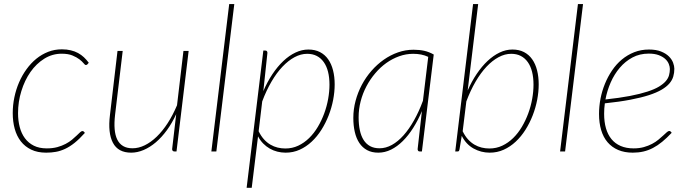

<svg xmlns="http://www.w3.org/2000/svg" viewBox="-20 -743 3380 942"><path d="M396.5 -91Q369.5 -61 345.8 -42Q322 -23 299.2 -12.5Q276.5 -2 254 2Q231.5 6 206.5 6Q164 6 133.2 -8.8Q102.5 -23.5 82.2 -49.5Q62 -75.5 52.2 -111Q42.5 -146.5 42.5 -188Q42.5 -227 50.5 -265.5Q58.5 -304 73.5 -338.8Q88.5 -373.5 110 -403.2Q131.5 -433 158.2 -454.8Q185 -476.5 216.5 -488.8Q248 -501 283.5 -501Q307.5 -501 327.2 -496.2Q347 -491.5 363 -482.8Q379 -474 391.8 -462Q404.5 -450 415.5 -435L408.5 -427Q405.5 -424 401 -424Q397 -424 390 -432.8Q383 -441.5 369.8 -451.8Q356.5 -462 335.5 -470.8Q314.5 -479.5 282.5 -479.5Q236.5 -479.5 197.2 -455Q158 -430.5 129.5 -389.8Q101 -349 84.8 -296.2Q68.5 -243.5 68.5 -187.5Q68.5 -151 76.8 -119.5Q85 -88 102.2 -64.8Q119.5 -41.5 146 -28.2Q172.5 -15 209.5 -15Q238.5 -15 261.2 -21.2Q284 -27.5 302 -37Q320 -46.5 333.2 -57.5Q346.5 -68.5 356.2 -78Q366 -87.5 372.8 -93.8Q379.5 -100 384 -100Q388.5 -100 391.5 -97L396.5 -91Z M905.5 -493 846 0H835.5Q829.5 0 827 -3.5Q824.5 -7 824.5 -11.5L844.5 -183Q824.5 -139.5 799 -104.5Q773.5 -69.5 744.8 -45Q716 -20.5 685 -7.2Q654 6 623.5 6Q559.5 6 534 -42.5Q508.5 -91 519.5 -179L556.5 -493H582L544.5 -179Q540 -140 542.5 -109.8Q545 -79.5 555.2 -58.5Q565.5 -37.5 584 -26.5Q602.5 -15.5 630 -15.5Q660 -15.5 690.2 -30.2Q720.5 -45 749 -72.5Q777.5 -100 802.8 -139Q828 -178 848.5 -226.5L880 -493Z M1017 0 1104.5 -723H1129.5L1041.5 0Z M1249 -99Q1260.5 -75.5 1275 -59.5Q1289.5 -43.5 1306.5 -33.5Q1323.5 -23.5 1342 -19Q1360.5 -14.5 1380 -14.5Q1414 -14.5 1443.2 -28.2Q1472.5 -42 1496.8 -65.8Q1521 -89.5 1539.5 -120.8Q1558 -152 1570.8 -186.8Q1583.5 -221.5 1590 -257.8Q1596.5 -294 1596.5 -327.5Q1596.5 -362.5 1589.5 -390.5Q1582.5 -418.5 1568.5 -438.2Q1554.5 -458 1534.2 -468.5Q1514 -479 1487 -479Q1456 -479 1425.2 -462.5Q1394.5 -446 1365.8 -415.8Q1337 -385.5 1311.8 -342.2Q1286.5 -299 1266.5 -245.5ZM1272 -296Q1291.5 -341.5 1316.5 -379Q1341.5 -416.5 1370 -443.5Q1398.5 -470.5 1429.8 -485.2Q1461 -500 1493 -500Q1525.5 -500 1549.8 -487.5Q1574 -475 1590 -452.2Q1606 -429.5 1614 -398Q1622 -366.5 1622 -329Q1622 -292 1614.5 -253Q1607 -214 1592.5 -176.8Q1578 -139.5 1557 -106.2Q1536 -73 1509.2 -48Q1482.5 -23 1450.5 -8.5Q1418.5 6 1381.5 6Q1360.5 6 1340.8 1Q1321 -4 1303.5 -14Q1286 -24 1271.2 -39Q1256.5 -54 1246 -74L1215 178.5H1190L1272 -495H1281.5Q1287.5 -495 1289.8 -491.5Q1292 -488 1292 -483.5Z M2081 -464Q2064 -472 2045.8 -475.5Q2027.5 -479 2007 -479Q1972 -479 1938.5 -467Q1905 -455 1875.2 -433.8Q1845.5 -412.5 1820.8 -383.2Q1796 -354 1777.8 -319.5Q1759.5 -285 1749.5 -246.2Q1739.5 -207.5 1739.5 -167.5Q1739.5 -132 1745.5 -104Q1751.5 -76 1764 -56.2Q1776.5 -36.5 1795.8 -26Q1815 -15.5 1842 -15.5Q1873 -15.5 1902.8 -32Q1932.5 -48.5 1959.8 -79Q1987 -109.5 2011.2 -152.5Q2035.5 -195.5 2055 -248.5ZM2050 -198Q2031 -153 2007.2 -115.5Q1983.5 -78 1956.2 -51Q1929 -24 1898.8 -9Q1868.5 6 1836 6Q1804 6 1781 -6.5Q1758 -19 1743 -41.5Q1728 -64 1720.8 -95.2Q1713.5 -126.5 1713.5 -164.5Q1713.5 -207 1724.5 -248.2Q1735.5 -289.5 1755.2 -326.8Q1775 -364 1802.5 -395.5Q1830 -427 1862.8 -450Q1895.5 -473 1932.5 -486Q1969.5 -499 2009 -499Q2037.5 -499 2061.2 -493.8Q2085 -488.5 2108 -475.5L2050 0H2039Q2033 0 2031 -3.8Q2029 -7.5 2029 -11.5Z M2250 -99Q2261.5 -75.5 2276 -59.5Q2290.5 -43.5 2307.5 -33.5Q2324.5 -23.5 2343 -19Q2361.5 -14.5 2381 -14.5Q2415 -14.5 2444.2 -28.2Q2473.5 -42 2497.8 -65.8Q2522 -89.5 2540.5 -120.8Q2559 -152 2571.8 -186.8Q2584.5 -221.5 2591 -257.8Q2597.5 -294 2597.5 -327.5Q2597.5 -362.5 2590.5 -390.5Q2583.5 -418.5 2569.5 -438.2Q2555.5 -458 2535.2 -468.5Q2515 -479 2488 -479Q2457 -479 2426.2 -462.5Q2395.5 -446 2367 -415.8Q2338.5 -385.5 2313.2 -342.2Q2288 -299 2268 -245.5ZM2274.5 -299Q2294 -343.5 2319 -380.5Q2344 -417.5 2372.2 -444Q2400.5 -470.5 2431.2 -485.2Q2462 -500 2494 -500Q2526.5 -500 2550.8 -487.5Q2575 -475 2591 -452.2Q2607 -429.5 2615 -398Q2623 -366.5 2623 -329Q2623 -292 2615.5 -253Q2608 -214 2593.5 -176.8Q2579 -139.5 2558 -106.2Q2537 -73 2510.2 -48Q2483.5 -23 2451.5 -8.5Q2419.5 6 2382.5 6Q2340 6 2303.2 -14.5Q2266.5 -35 2245.5 -76.5L2234.5 -10.5Q2233.5 -5.5 2232 -2.8Q2230.5 0 2225 0H2213.5L2301 -723H2326Z M2728 0 2815.5 -723H2840.5L2752.5 0Z M3163 -480Q3118.5 -480 3083 -461Q3047.5 -442 3020.8 -410.5Q2994 -379 2976.2 -338.5Q2958.5 -298 2950.5 -255Q3020 -262.5 3070.5 -272.2Q3121 -282 3156.2 -293.5Q3191.5 -305 3213 -318Q3234.5 -331 3246.5 -345Q3258.5 -359 3262.5 -374Q3266.5 -389 3266.5 -404.5Q3266.5 -416 3261.2 -429.2Q3256 -442.5 3243.8 -453.8Q3231.5 -465 3211.8 -472.5Q3192 -480 3163 -480ZM3275.5 -91.5Q3251.5 -66 3229 -47.5Q3206.5 -29 3183.5 -17Q3160.5 -5 3136.2 0.5Q3112 6 3084.5 6Q3044 6 3013 -7.2Q2982 -20.5 2961 -45Q2940 -69.5 2929.5 -104.8Q2919 -140 2919 -184Q2919 -221 2926.2 -258.8Q2933.5 -296.5 2947.8 -331.5Q2962 -366.5 2982.8 -397.2Q3003.5 -428 3030.8 -450.8Q3058 -473.5 3091.5 -486.8Q3125 -500 3164 -500Q3199.5 -500 3223.5 -490.2Q3247.5 -480.5 3262 -466Q3276.5 -451.5 3282.5 -435Q3288.5 -418.5 3288.5 -405.5Q3288.5 -385.5 3283.2 -367.5Q3278 -349.5 3264 -333.2Q3250 -317 3225.8 -302.8Q3201.5 -288.5 3163.8 -276.2Q3126 -264 3072.8 -253.8Q3019.5 -243.5 2947.5 -236Q2945.5 -223 2944.8 -210.2Q2944 -197.5 2944 -184.5Q2944 -145 2953 -113.8Q2962 -82.5 2980 -60.5Q2998 -38.5 3025.2 -26.8Q3052.5 -15 3088.5 -15Q3116 -15 3138.5 -21.2Q3161 -27.5 3179 -37Q3197 -46.5 3210.5 -57.8Q3224 -69 3234.2 -78.5Q3244.5 -88 3251.5 -94.2Q3258.5 -100.5 3263.5 -100.5Q3267.5 -100.5 3270.5 -97.5Z"/></svg>

Font: Lato ExtraLight
Style: Italic
Weight: 275
Italic angle: -7°
Designer: Lukasz Dziedzic with Adam Twardoch and Botio Nikoltchev
Foundry: tyPoland Lukasz Dziedzic
Version: Version 2.015; 2015-08-06; http://www.latofonts.com/